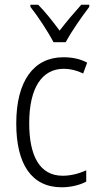

<svg xmlns="http://www.w3.org/2000/svg" viewBox="-20 -785 414 815"><path d="M207 -606H259C283 -651 327 -714 359 -756V-765H325C291 -727 264 -695 233 -655C205 -693 171 -736 142 -765H109V-756C140 -717 183 -652 207 -606ZM242 10C279 10 318 1 346 -14V-62C315 -48 281 -39 246 -39C148 -39 104 -124 104 -262C104 -412 158 -493 251 -493C278 -493 307 -486 333 -473L350 -519C323 -534 289 -542 249 -542C123 -542 49 -441 49 -261C49 -88 114 10 242 10Z"/></svg>

Font: Noto Sans Malayalam Condensed Light
Style: Regular
Weight: 300
Width: 3
Designer: Jelle Bosma - Monotype Design Team
Foundry: Monotype Imaging Inc.
Version: Version 2.104